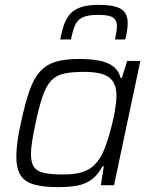

<svg xmlns="http://www.w3.org/2000/svg" viewBox="-20 -760 619 788"><path d="M218 8Q157 8 119 -3Q81 -14 64 -41.5Q47 -69 47 -118Q47 -144 51.5 -178.5Q56 -213 66 -257Q83 -336 100.5 -386.5Q118 -437 144 -466Q170 -495 208.5 -506.5Q247 -518 305 -518Q353 -518 388.5 -511Q424 -504 446 -486.5Q468 -469 475 -440H480L502 -510H556L448 0H394L406 -78H401Q382 -42 356 -23Q330 -4 296 2Q262 8 218 8ZM239 -44Q282 -44 310 -51.5Q338 -59 357 -74Q376 -89 391 -113Q402 -130 412 -157Q422 -184 430.5 -214.5Q439 -245 445.5 -274.5Q452 -304 455 -328.5Q458 -353 458 -367Q458 -420 427.5 -442.5Q397 -465 325 -465Q275 -465 243 -458Q211 -451 190.5 -429.5Q170 -408 155.5 -366.5Q141 -325 126 -255Q117 -213 112 -181Q107 -149 107 -127Q107 -92 120 -74Q133 -56 162.5 -50Q192 -44 239 -44ZM227 -598Q233 -629 241.5 -655Q250 -681 265.5 -700Q281 -719 309.5 -729.5Q338 -740 384 -740Q432 -740 458 -731.5Q484 -723 494 -706.5Q504 -690 504 -667Q504 -651 501.5 -634Q499 -617 494 -598H452Q455 -614 457.5 -627.5Q460 -641 460 -653Q460 -676 444.5 -687.5Q429 -699 383 -699Q339 -699 317.5 -688Q296 -677 287 -654Q278 -631 271 -598Z"/></svg>

Font: Saira Thin Light
Style: Italic
Weight: 300
Italic angle: -12°
Version: Version 1.101